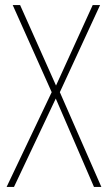

<svg xmlns="http://www.w3.org/2000/svg" viewBox="-20 -734 424 754"><path d="M378 0 215 -372 373 -714H344L200 -398L59 -714H30L183 -372L6 0H35L199 -347L349 0Z"/></svg>

Font: Noto Sans Arabic UI Cn Th
Style: Regular
Weight: 100
Width: 3
Designer: Monotype Design Team, Nadine Chahine and Nizar Qandah
Foundry: Monotype Imaging Inc.
Version: Version 2.010